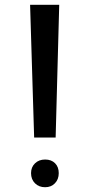

<svg xmlns="http://www.w3.org/2000/svg" viewBox="-20 -764 374 804"><path d="M213 -188H123L106 -744H228ZM226 -39Q226 -13 210 3.5Q194 20 169 20Q143 20 126.5 3.5Q110 -13 110 -39Q110 -64 126.5 -80Q143 -96 169 -96Q195 -96 210.5 -80.5Q226 -65 226 -39Z"/></svg>

Font: SUITE SemiBold
Style: Regular
Weight: 600
Designer: Sun
Foundry: Sun
Version: Version 2.040